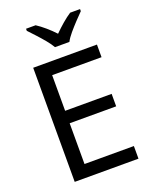

<svg xmlns="http://www.w3.org/2000/svg" viewBox="-170 -1036 897 1129"><g transform="rotate(-20 278.0 -472.0)"><path d="M496 0H97V-714H496V-635H187V-412H478V-334H187V-79H496ZM259 -784Q246 -807 224 -833.5Q202 -860 178 -886Q154 -912 136 -931V-944H196Q222 -927 250 -903Q278 -879 303 -852Q330 -879 358 -903Q386 -927 412 -944H474V-931Q455 -912 430.5 -886Q406 -860 383.5 -833.5Q361 -807 349 -784Z"/></g></svg>

Font: Noto Sans Anatolian Hieroglyphs
Style: Regular
Weight: 400
Designer: Monotype Design Team
Foundry: Monotype Imaging Inc.
Version: Version 2.001; ttfautohint (v1.8.4.7-5d5b)